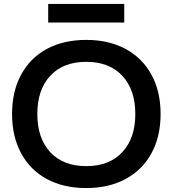

<svg xmlns="http://www.w3.org/2000/svg" viewBox="-20 -942 873 972"><path d="M41 -365Q41 -479 87 -564Q133 -649 217.5 -694.5Q302 -740 417 -740Q531 -740 616 -694Q701 -648 747 -563.5Q793 -479 793 -365Q793 -251 747 -166.5Q701 -82 616 -36Q531 10 417 10Q302 10 217.5 -35.5Q133 -81 87 -166Q41 -251 41 -365ZM417 -101Q533 -101 599 -171.5Q665 -242 665 -365Q665 -488 599 -558.5Q533 -629 417 -629Q300 -629 234.5 -558.5Q169 -488 169 -365Q169 -242 234.5 -171.5Q300 -101 417 -101ZM224 -922H609V-828H224Z"/></svg>

Font: Enso SemiBold
Style: Regular
Weight: 600
Designer: Coji Morishita
Foundry: UNDERFOREST DESIGN
Version: Version 1.000